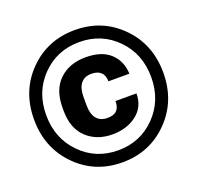

<svg xmlns="http://www.w3.org/2000/svg" viewBox="-139 -891 1140 1110"><g transform="rotate(-20 431.5 -335.5)"><path d="M513.2 -275.4H642.1Q642.1 -193.4 581.7 -146.6Q521.2 -99.9 432.1 -99.9Q335.9 -99.9 273.9 -158.1Q211.9 -216.3 211.9 -327.1V-343.5Q211.9 -454.3 273.9 -513.3Q335.9 -572.3 436.3 -572.3Q534.7 -572.3 587 -524Q639.4 -475.8 642.6 -396.5H513.7Q513.7 -433.1 493.5 -452.1Q473.4 -471.2 435.1 -471.2Q392.8 -471.2 370.1 -443.2Q347.4 -415.3 347.4 -361.1V-309.6Q347.4 -255.1 370.5 -227.2Q393.6 -199.2 437 -199.2Q476.6 -199.2 494.9 -218.3Q513.2 -237.3 513.2 -275.4ZM108.6 -335.4Q108.6 -192.6 201.5 -97.3Q294.4 -2 431.9 -2Q568.8 -2 661.7 -97.3Q754.6 -192.6 754.6 -335.4Q754.6 -478.3 661.7 -572.9Q568.8 -667.5 431.9 -667.5Q294.4 -667.5 201.5 -572.9Q108.6 -478.3 108.6 -335.4ZM33.9 -335.4Q33.9 -510 148.2 -625.9Q262.5 -741.7 431.4 -741.7Q600.1 -741.7 714.6 -625.9Q829.1 -510 829.1 -335.4Q829.1 -161.1 714.6 -44.7Q600.1 71.8 431.4 71.8Q262.5 71.8 148.2 -44.7Q33.9 -161.1 33.9 -335.4Z"/></g></svg>

Font: RobotoFlex
Style: Regular
Weight: 400
Designer: Berlow after Robertson
Foundry: Google
Version: Version 2.136